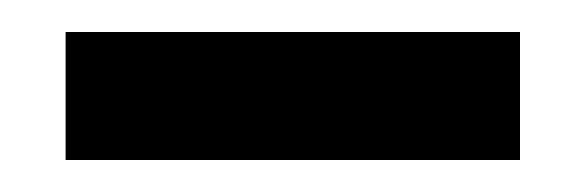

<svg xmlns="http://www.w3.org/2000/svg" viewBox="-20 -791 366 120"><path d="M305 -691H21V-771H305Z"/></svg>

Font: Libre Baskerville
Style: Bold
Weight: 700
Designer: Pablo Impallari, Rodrigo Fuenzalida
Foundry: Pablo Impallari, Rodrigo Fuenzalida
Version: Version 1.051; ttfautohint (v1.8.4.7-5d5b)